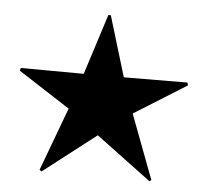

<svg xmlns="http://www.w3.org/2000/svg" viewBox="-41 -500 579 544"><g transform="rotate(5 249.0 -228.5)"><path d="M403 1 246 -116 96 0 90 -4 157 -184 10 -279 12 -287 191 -286 246 -458H253L305 -286L486 -287L488 -279L339 -186L408 -3Z"/></g></svg>

Font: Noto Sans Arabic Med
Style: Regular
Weight: 500
Designer: Monotype Design Team, Nadine Chahine, Nizar Qandah and Khaled Hosny
Foundry: Monotype Imaging Inc.
Version: Version 2.012; ttfautohint (v1.8.4.7-5d5b)